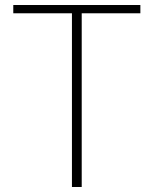

<svg xmlns="http://www.w3.org/2000/svg" viewBox="-20 -746 613 766"><path d="M267 -693H33V-726H540V-693H306V0H267Z"/></svg>

Font: SpoqaHanSans
Style: Thin
Weight: 250
Designer: [Spoqa Han Sans] Dong-huui Kim \uAE40 \uB3D9 \uD718   [Noto Sans] Ryoko NISHIZUKA \u897F \u585A \u6DBC \u5B50  (kana & i
Foundry: Spoqa (http://bi.spoqa.com)
Version: Version 1.004;PS 1.004;hotconv 1.0.82;makeotf.lib2.5.63406